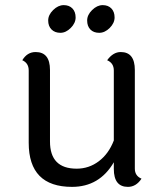

<svg xmlns="http://www.w3.org/2000/svg" viewBox="-20 -720 634 749"><path d="M427 -652Q427 -630 408 -611Q389 -592 367 -592Q345 -592 332.5 -605Q320 -618 320 -640Q320 -662 339.5 -681Q359 -700 380.5 -700Q402 -700 414.5 -687Q427 -674 427 -652ZM275 -652Q275 -630 256 -611Q237 -592 215.5 -592Q194 -592 181 -605Q168 -618 168 -640Q168 -662 187.5 -681Q207 -700 228.5 -700Q250 -700 262.5 -687Q275 -674 275 -652ZM506 -447V-62Q506 -34 532 -23Q511 9 479 9Q424 9 424 -61V-87Q368 9 261 9Q92 9 92 -163V-445Q92 -474 67 -485Q86 -517 119 -517Q175 -517 175 -447V-168Q175 -62 279 -62Q327 -62 365.5 -91Q404 -120 424 -172V-445Q424 -474 398 -485Q421 -517 451 -517Q506 -517 506 -447Z"/></svg>

Font: Laila
Style: Regular
Weight: 400
Designer: Hitesh Malaviya
Foundry: Indian Type Foundry
Version: Version 1.302;PS 1.0;hotconv 1.0.78;makeotf.lib2.5.61930; tt